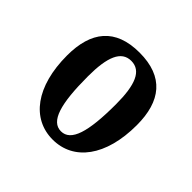

<svg xmlns="http://www.w3.org/2000/svg" viewBox="-131 -647 800 800"><g transform="rotate(45 269.5 -246.5)"><path d="M187 -280.8C187 -395 210.9 -454.1 269.5 -454.1C328.1 -454.1 352.1 -395 352.1 -280.8C352.1 -117.2 328.1 -39.1 269.5 -39.1C210.9 -39.1 187 -117.2 187 -280.8ZM475.1 -280.8C475.1 -421.9 412.1 -502.9 269.5 -502.9C127 -502.9 64 -421.9 64 -280.8C64 -98.1 146.5 9.8 269.5 9.8C392.6 9.8 475.1 -98.1 475.1 -280.8Z"/></g></svg>

Font: Amarante
Style: Regular
Weight: 400
Designer: Karolina Lach
Foundry: Sorkin Type Co.
Version: Version 1.001